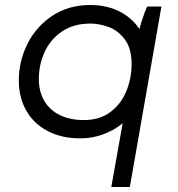

<svg xmlns="http://www.w3.org/2000/svg" viewBox="-20 -546 709 766"><path d="M624 -520 498 200H424L531 -399L533 -413Q536 -432 543 -454.5Q550 -477 557 -496Q562 -508 567 -520ZM574 -299Q574 -202 534.5 -133Q495 -64 432.5 -29Q370 6 300 6Q226 6 170.5 -23Q115 -52 85 -104.5Q55 -157 55 -225Q55 -301 89 -370Q123 -439 188 -482.5Q253 -526 340 -526Q410 -526 463 -497Q516 -468 545 -416Q574 -364 574 -299ZM135 -231Q135 -180 157 -143Q179 -106 219.5 -86.5Q260 -67 315 -67Q378 -67 421 -99.5Q464 -132 484.5 -183.5Q505 -235 505 -290Q505 -354 477 -390Q449 -426 411.5 -439Q374 -452 341 -452Q274 -452 227.5 -420.5Q181 -389 158 -338.5Q135 -288 135 -231Z"/></svg>

Font: Fixel Italic Variable Display Thin
Style: Italic
Weight: 100
Italic angle: -10°
Designer: AlfaBravo + MacPaw
Foundry: Kyrylo Tkachov, Marchela Mozhyna, Serhii Makarenko, Maria Weinstein, Zakhar Kryvoshyya
Version: Version 1.210;Glyphs 3.2 (3217)